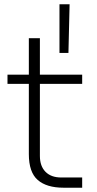

<svg xmlns="http://www.w3.org/2000/svg" viewBox="-20 -875 457 900"><path d="M300.8 -627H258.8V-855H306.2ZM365.2 4.9H277.8Q198.7 4.9 157 -31.2Q115.2 -67.4 115.2 -152.8V-481.9H15.1V-524.9H115.2V-695.8H167V-524.9H365.2V-481.9H167V-144Q167 -96.2 193.4 -69.6Q219.7 -43 267.1 -43H365.2Z"/></svg>

Font: Sora ExtraLight
Style: Regular
Weight: 200
Designer: Jonathan Barnbrook, Julián Moncada
Foundry: Barnbrook Fonts
Version: Version 2.000